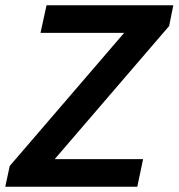

<svg xmlns="http://www.w3.org/2000/svg" viewBox="-25 -710 679 730"><path d="M-5 0 12 -79 447 -585H129L152 -690H634L618 -611L183 -105H519L497 0Z"/></svg>

Font: Radio Canada Medium
Style: Italic
Weight: 500
Italic angle: -12°
Designer: Charles Daoud, Etienne Aubert Bonn, Alexandre Saumier Demers, Jacques Le Bailly
Foundry: Radio-Canada
Version: Version 2.104; ttfautohint (v1.8.4.7-5d5b);gftools[0.9.28.de